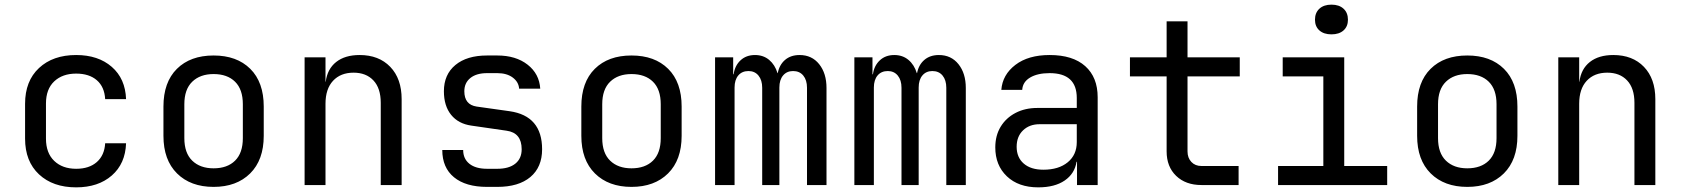

<svg xmlns="http://www.w3.org/2000/svg" viewBox="-20 -797 7240 827"><path d="M308 10Q208 10 148 -46Q88 -102 88 -200V-350Q88 -448 148 -504Q208 -560 308 -560Q403 -560 461.5 -509Q520 -458 523 -370H433Q430 -423 397 -451.5Q364 -480 308 -480Q249 -480 213.5 -446.5Q178 -413 178 -351V-200Q178 -138 213.5 -104Q249 -70 308 -70Q364 -70 397 -99Q430 -128 433 -180H523Q520 -92 461.5 -41Q403 10 308 10Z M900 8Q801 8 742.5 -50Q684 -108 684 -212V-338Q684 -443 742 -500.5Q800 -558 900 -558Q1000 -558 1058 -500.5Q1116 -443 1116 -338V-212Q1116 -108 1057.5 -50Q999 8 900 8ZM900 -72Q959 -72 992.5 -105Q1026 -138 1026 -202V-348Q1026 -412 992.5 -445Q959 -478 900 -478Q842 -478 808 -445Q774 -412 774 -348V-202Q774 -138 808 -105Q842 -72 900 -72Z M1292 0V-550H1382V-445H1383Q1390 -500 1428 -530Q1466 -560 1529 -560Q1612 -560 1661 -509Q1710 -458 1710 -370V0H1620V-354Q1620 -417 1588.5 -450.5Q1557 -484 1503 -484Q1447 -484 1414.5 -449Q1382 -414 1382 -350V0Z M2078 8Q1986 8 1935.5 -33.5Q1885 -75 1885 -151H1975Q1975 -113 2002 -91.5Q2029 -70 2078 -70H2122Q2172 -70 2199.5 -92Q2227 -114 2227 -154Q2227 -225 2162 -234L2010 -256Q1954 -264 1923 -302.5Q1892 -341 1892 -404Q1892 -476 1941.5 -517Q1991 -558 2078 -558H2122Q2202 -558 2252.5 -518.5Q2303 -479 2307 -415H2216Q2214 -444 2188.5 -463Q2163 -482 2122 -482H2078Q2032 -482 2006 -461Q1980 -440 1980 -404Q1980 -346 2033 -338L2175 -318Q2315 -298 2315 -154Q2315 -77 2264.5 -34.5Q2214 8 2122 8Z M2700 8Q2601 8 2542.5 -50Q2484 -108 2484 -212V-338Q2484 -443 2542 -500.5Q2600 -558 2700 -558Q2800 -558 2858 -500.5Q2916 -443 2916 -338V-212Q2916 -108 2857.5 -50Q2799 8 2700 8ZM2700 -72Q2759 -72 2792.5 -105Q2826 -138 2826 -202V-348Q2826 -412 2792.5 -445Q2759 -478 2700 -478Q2642 -478 2608 -445Q2574 -412 2574 -348V-202Q2574 -138 2608 -105Q2642 -72 2700 -72Z M3060 0V-550H3138V-477H3140Q3145 -514 3169.5 -537Q3194 -560 3232 -560Q3268 -560 3293 -539Q3318 -518 3329 -482H3330Q3337 -518 3361.5 -539Q3386 -560 3424 -560Q3477 -560 3508.5 -520.5Q3540 -481 3540 -418V0H3456V-419Q3456 -452 3440 -471.5Q3424 -491 3396 -491Q3369 -491 3353 -472Q3337 -453 3337 -420V0H3263V-419Q3263 -452 3247 -471.5Q3231 -491 3204 -491Q3176 -491 3160 -472Q3144 -453 3144 -420V0Z M3660 0V-550H3738V-477H3740Q3745 -514 3769.5 -537Q3794 -560 3832 -560Q3868 -560 3893 -539Q3918 -518 3929 -482H3930Q3937 -518 3961.5 -539Q3986 -560 4024 -560Q4077 -560 4108.5 -520.5Q4140 -481 4140 -418V0H4056V-419Q4056 -452 4040 -471.5Q4024 -491 3996 -491Q3969 -491 3953 -472Q3937 -453 3937 -420V0H3863V-419Q3863 -452 3847 -471.5Q3831 -491 3804 -491Q3776 -491 3760 -472Q3744 -453 3744 -420V0Z M4452 10Q4367 10 4317 -37.5Q4267 -85 4267 -162Q4267 -213 4290 -251Q4313 -289 4354 -310.5Q4395 -332 4448 -332H4618V-375Q4618 -482 4501 -482Q4449 -482 4417 -463Q4385 -444 4383 -410H4293Q4298 -475 4353.5 -517.5Q4409 -560 4501 -560Q4601 -560 4654.5 -512Q4708 -464 4708 -378V0H4619V-100H4617Q4609 -49 4566 -19.5Q4523 10 4452 10ZM4474 -66Q4540 -66 4579 -98Q4618 -130 4618 -185V-262H4458Q4414 -262 4386.5 -235.5Q4359 -209 4359 -165Q4359 -119 4389.5 -92.5Q4420 -66 4474 -66Z M5155 0Q5087 0 5046 -39.5Q5005 -79 5005 -145V-468H4847V-550H5005V-705H5095V-550H5320V-468H5095V-145Q5095 -117 5111.5 -99.5Q5128 -82 5155 -82H5315V0Z M5485 0V-82H5680V-468H5505V-550H5770V-82H5955V0ZM5715 -649Q5682 -649 5663 -666Q5644 -683 5644 -712Q5644 -742 5663 -759.5Q5682 -777 5715 -777Q5748 -777 5767 -759.5Q5786 -742 5786 -712Q5786 -683 5767 -666Q5748 -649 5715 -649Z M6300 8Q6201 8 6142.5 -50Q6084 -108 6084 -212V-338Q6084 -443 6142 -500.5Q6200 -558 6300 -558Q6400 -558 6458 -500.5Q6516 -443 6516 -338V-212Q6516 -108 6457.5 -50Q6399 8 6300 8ZM6300 -72Q6359 -72 6392.5 -105Q6426 -138 6426 -202V-348Q6426 -412 6392.5 -445Q6359 -478 6300 -478Q6242 -478 6208 -445Q6174 -412 6174 -348V-202Q6174 -138 6208 -105Q6242 -72 6300 -72Z M6692 0V-550H6782V-445H6783Q6790 -500 6828 -530Q6866 -560 6929 -560Q7012 -560 7061 -509Q7110 -458 7110 -370V0H7020V-354Q7020 -417 6988.5 -450.5Q6957 -484 6903 -484Q6847 -484 6814.5 -449Q6782 -414 6782 -350V0Z"/></svg>

Font: JetBrainsMono NFM
Style: Regular
Weight: 400
Monospace: yes
Designer: Philipp Nurullin, Konstantin Bulenkov
Foundry: JetBrains
Version: Version 2.304; ttfautohint (v1.8.4.7-5d5b);Nerd Fonts 3.3.0